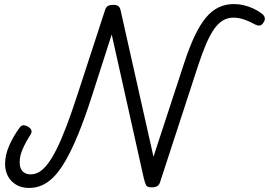

<svg xmlns="http://www.w3.org/2000/svg" viewBox="-20 -910 1326 947"><path d="M124 17Q86 17 59.5 1Q33 -15 19 -41.5Q5 -68 5 -100Q5 -145 25 -191Q45 -237 75 -278Q84 -291 93.5 -292Q103 -293 117 -286Q132 -277 135 -267.5Q138 -258 130 -245Q108 -211 92.5 -176.5Q77 -142 77 -109Q77 -92 82.5 -79Q88 -66 100.5 -58Q113 -50 131 -50Q154 -50 174.5 -62.5Q195 -75 216 -102.5Q237 -130 259.5 -175Q282 -220 307 -285.5Q332 -351 361 -440L499 -863Q503 -875 512.5 -880.5Q522 -886 540 -886Q556 -886 564.5 -879Q573 -872 576 -854L737 -137L888 -598Q914 -677 940.5 -733Q967 -789 996 -823.5Q1025 -858 1059 -874Q1093 -890 1135 -890Q1159 -890 1183.5 -884Q1208 -878 1230.5 -867.5Q1253 -857 1271 -843Q1284 -833 1286 -822Q1288 -811 1279 -798Q1271 -785 1260 -784Q1249 -783 1235 -791Q1210 -805 1183.5 -814Q1157 -823 1131 -823Q1103 -823 1080 -809.5Q1057 -796 1037 -768Q1017 -740 997.5 -695Q978 -650 957 -586L769 -10Q765 2 755.5 8Q746 14 728 14Q716 14 709 11Q702 8 698 -2Q694 -12 689 -32L531 -740L431 -429Q397 -324 365.5 -247.5Q334 -171 304.5 -119.5Q275 -68 246 -38.5Q217 -9 187 4Q157 17 124 17Z"/></svg>

Font: Playwrite DK Loopet Light
Style: Regular
Weight: 300
Version: Version 1.003